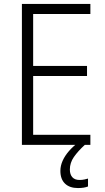

<svg xmlns="http://www.w3.org/2000/svg" viewBox="-20 -734 534 973"><path d="M438 0H91V-714H438V-663H148V-400H421V-349H148V-51H438ZM334 125Q334 150 346.5 164Q359 178 383 178Q397 178 408 175.5Q419 173 426 171V211Q416 215 403.5 217Q391 219 375 219Q333 219 309.5 196.5Q286 174 286 132Q286 106 297.5 80.5Q309 55 329.5 31.5Q350 8 377 -12L410 0Q375 32 354.5 61.5Q334 91 334 125Z"/></svg>

Font: Noto Sans Hebrew SemiCondensed Light
Style: Regular
Weight: 300
Width: 4
Designer: Monotype Design Team
Foundry: Monotype Imaging Inc.
Version: Version 2.003